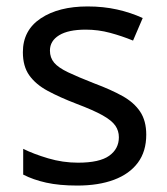

<svg xmlns="http://www.w3.org/2000/svg" viewBox="-20 -566 519 596"><path d="M434 -148Q434 -96 408 -61Q382 -26 334 -8Q286 10 220 10Q164 10 123.5 1Q83 -8 52 -24V-104Q84 -88 129.5 -74.5Q175 -61 222 -61Q289 -61 319 -82.5Q349 -104 349 -140Q349 -160 338 -176Q327 -192 298.5 -208Q270 -224 217 -244Q165 -264 128 -284Q91 -304 71 -332Q51 -360 51 -404Q51 -472 106.5 -509Q162 -546 252 -546Q301 -546 343.5 -536.5Q386 -527 423 -510L393 -440Q359 -454 322 -464Q285 -474 246 -474Q192 -474 163.5 -456.5Q135 -439 135 -409Q135 -387 148 -371.5Q161 -356 191.5 -341.5Q222 -327 273 -307Q324 -288 360 -268Q396 -248 415 -219.5Q434 -191 434 -148Z"/></svg>

Font: binaryhoriontal115
Style: Book
Weight: 400
Designer: Jelle Bosma - Monotype Design Team
Foundry: Monotype Imaging Inc.
Version: Version 2.003